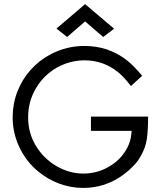

<svg xmlns="http://www.w3.org/2000/svg" viewBox="-20 -901 782 933"><path d="M64.5 -456.1Q87.4 -515.1 128.9 -561.5Q170.4 -607.9 226.1 -637.2Q303.2 -677.7 390.1 -677.7Q505.9 -677.7 594.2 -609.9Q629.9 -582 670.9 -532.7L616.2 -482.9Q581.1 -528.8 553.2 -550.8Q481.9 -607.9 390.1 -607.9Q344.7 -607.9 300 -592.3Q255.4 -576.7 217.3 -545.7Q179.2 -514.6 153.8 -470.7Q116.7 -407.2 116.7 -330.6Q116.7 -253.9 155 -191.4Q193.4 -128.9 255.4 -93.3Q317.4 -57.6 384.8 -57.6Q442.4 -57.6 492.2 -81.8Q542 -106 574.5 -146.2Q606.9 -186.5 615.7 -232.4Q618.2 -247.1 619.6 -265.1H421.9V-334.5H699.7Q699.7 -268.6 693.6 -225.6Q687.5 -182.6 661.4 -137.9Q635.3 -93.3 579.6 -52.2Q492.7 12.2 383.8 12.2Q324.2 12.2 266.4 -9.3Q208.5 -30.8 160.2 -72.3Q111.8 -113.8 81.1 -171.9Q41.5 -246.6 41.5 -331.5Q41.5 -396.5 64.5 -456.1ZM393.6 -880.9 534.2 -761.7 481.4 -721.2 393.6 -796.9 306.2 -721.2 254.4 -762.2Z"/></svg>

Font: NMS Futura Pro Book
Style: Regular
Weight: 400
Designer: Blend3rman
Version: Version 0.1